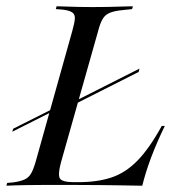

<svg xmlns="http://www.w3.org/2000/svg" viewBox="-43 -591 555 611"><path d="M137.9 -230.6 140.3 -241.1 400.8 -372.6 398.4 -362.1ZM-4 -171.8 -0.8 -181.5 143.5 -254 140.3 -244.4ZM89.5 -2.4Q66.1 -2.4 44.8 -2Q23.4 -1.6 6 -1.2Q-11.3 -0.8 -22.6 0L-20.2 -8.9L-1.6 -10.5Q21.8 -13.7 35.1 -19.8Q48.4 -25.8 56 -39.1Q63.7 -52.4 71 -78.2L187.1 -492.7Q194.4 -518.5 195.2 -531.9Q196 -545.2 186.7 -551.6Q177.4 -558.1 154.8 -560.5L134.7 -562.1L137.1 -571Q149.2 -571 166.5 -570.2Q183.9 -569.4 205.2 -569Q226.6 -568.5 250.8 -568.5H249.2H250Q277.4 -568.5 301.6 -569Q325.8 -569.4 345.6 -570.2Q365.3 -571 379.8 -571L377.4 -562.1L347.6 -558.9Q321.8 -556.5 306.9 -550.4Q291.9 -544.4 283.9 -531Q275.8 -517.7 269.4 -492.7L150.8 -73.4Q140.3 -33.9 148 -22.6Q155.6 -11.3 192.7 -11.3H206.5Q266.9 -11.3 311.7 -26.2Q356.5 -41.1 394.4 -79.8Q432.3 -118.5 471.8 -190.3H481.5Q456.5 -138.7 438.7 -91.9Q421 -45.2 409.7 0Q370.2 -0.8 339.5 -1.2Q308.9 -1.6 277 -2Q245.2 -2.4 202.4 -2.4H94.4Z"/></svg>

Font: Playfair 144pt SemiCondensed
Style: Italic
Weight: 400
Width: 4
Italic angle: -15.6°
Designer: Claus Eggers Sørensen
Foundry: Claus Eggers Sørensen
Version: Version 2.203